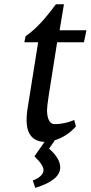

<svg xmlns="http://www.w3.org/2000/svg" viewBox="-20 -659 429 909"><path d="M212.4 44.9Q265.1 90.8 265.1 133.8Q265.1 194.3 147 230.5L135.3 195.3Q159.2 187 172.6 173.8Q186 160.6 186 146.5Q186 122.1 143.1 81.1L190.9 12.7Q149.9 11.7 127.9 -14.2Q106 -40 106 -89.8Q106 -121.1 111.8 -153.3L160.6 -459H95.2L101.1 -487.3Q138.7 -514.2 171.1 -548.8Q203.6 -583.5 244.6 -638.7H282.7L262.2 -515.6H389.2L377.4 -459H250.5L210.4 -205.1Q202.6 -153.3 202.6 -137.7Q202.6 -107.9 211.7 -89.6Q220.7 -71.3 239.7 -71.3Q284.7 -71.3 331.5 -90.8L339.4 -60.5Q298.3 -13.7 239.7 4.9Z"/></svg>

Font: Neuton
Style: Italic
Weight: 400
Italic angle: -9°
Designer: Brian M Zick
Version: Version 1.32